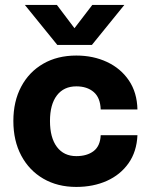

<svg xmlns="http://www.w3.org/2000/svg" viewBox="-20 -741 606 776"><path d="M351.5 -559.5H211.5L80.5 -721H210L281 -627L353 -721H482.5ZM34 -252Q34 -331.5 65.8 -391Q97.5 -450.5 154.8 -483.5Q212 -516.5 288.5 -516.5Q357 -516.5 412.5 -490.5Q468 -464.5 501 -415.8Q534 -367 535.5 -298.5H387Q385.5 -346 358.8 -369Q332 -392 288.5 -392Q238 -392 210 -355.5Q182 -319 182 -252Q182 -184.5 210 -147.2Q238 -110 288.5 -110Q331.5 -110 358.2 -130.2Q385 -150.5 387 -194.5H535.5Q532.5 -128 499.5 -81.2Q466.5 -34.5 411.8 -10Q357 14.5 288.5 14.5Q212.5 14.5 155.2 -18.8Q98 -52 66 -112Q34 -172 34 -252Z"/></svg>

Font: Overused Grotesk
Style: Bold
Weight: 710
Version: Version 0.004